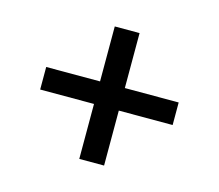

<svg xmlns="http://www.w3.org/2000/svg" viewBox="-75 -659 750 658"><g transform="rotate(15 300.0 -330.0)"><path d="M344 -95H256V-290H65V-370H256V-565H344V-370H535V-290H344Z"/></g></svg>

Font: JetBrains Mono
Style: Regular
Weight: 400
Monospace: yes
Designer: Philipp Nurullin, Konstantin Bulenkov
Foundry: JetBrains
Version: Version 2.001;December 29, 2023;FontCreator 11.5.0.2427 32-b